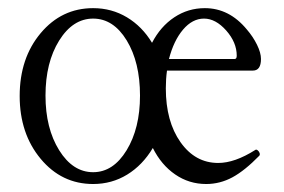

<svg xmlns="http://www.w3.org/2000/svg" viewBox="-20 -445 703 476"><path d="M210.9 11.2Q132.8 11.2 80.8 -51.3Q28.8 -113.8 28.8 -207Q28.8 -300.8 80.8 -362.8Q132.8 -424.8 210.9 -424.8Q256.8 -424.8 294.7 -402.1Q332.5 -379.4 356.9 -338.9Q377.9 -379.4 412.1 -402.1Q446.3 -424.8 487.8 -424.8Q548.3 -424.8 591.8 -372.1Q607.4 -354 617.2 -334Q627 -314 627 -298.8Q627 -270 606.9 -270H394Q391.1 -249 391.1 -226.1Q391.1 -144 427.5 -92.5Q463.9 -41 521 -41Q562 -41 612.8 -73.2Q615.2 -75.2 618.7 -72.5Q622.1 -69.8 623.5 -65.9Q625 -62 623 -59.1Q586.9 -22 556.2 -5.4Q525.4 11.2 491.2 11.2Q448.7 11.2 414.3 -12.5Q379.9 -36.1 358.9 -78.1Q333.5 -35.6 295.4 -12.2Q257.3 11.2 210.9 11.2ZM210.9 -18.1Q260.7 -18.1 293.9 -72.5Q327.1 -127 327.1 -208Q327.1 -290.5 294.2 -344.7Q261.2 -398.9 210.9 -398.9Q160.6 -398.9 126.7 -344.5Q92.8 -290 92.8 -208Q92.8 -127 126.7 -72.5Q160.6 -18.1 210.9 -18.1ZM398.9 -298.8H562Q566.9 -298.8 566.9 -307.1Q566.9 -339.8 540.8 -369.4Q514.6 -398.9 485.8 -398.9Q457 -398.9 433.8 -371.6Q410.6 -344.2 398.9 -298.8Z"/></svg>

Font: Junicode SmCond Light
Style: Regular
Weight: 300
Width: 4
Designer: Peter S. Baker
Version: Version 2.206